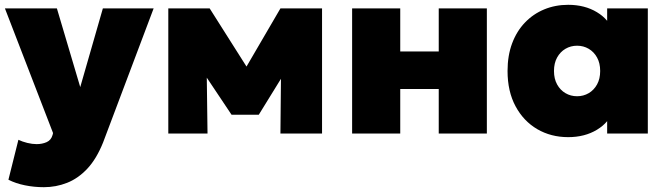

<svg xmlns="http://www.w3.org/2000/svg" viewBox="-22 -555 2774 798"><path d="M160.5 223Q120 223 81.8 215.2Q43.5 207.5 13 192L54.5 26Q71 34 91.5 39Q112 44 130.5 44Q153 44 171.8 35.8Q190.5 27.5 196.5 6L198.5 -2L-1.5 -520H214.5L311.5 -193L405.5 -520H616.5L406.5 37Q379 105.5 340.8 146.2Q302.5 187 256.5 205Q210.5 223 160.5 223Z M677.5 0V-520H846.5H849.5L1046.5 -209L961.5 -208L1143.5 -520H1316.5V0H1143.5L1146.5 -307L1185.5 -292L1053.5 -78H940.5L797.5 -292L836.5 -307L840.5 0Z M1441.5 0V-520H1641.5V-341H1801.5V-520H2001.5V0H1801.5V-185H1641.5V0Z M2339.5 15Q2268 15 2211 -18.2Q2154 -51.5 2120.8 -113.2Q2087.5 -175 2087.5 -260Q2087.5 -324 2106.5 -374.8Q2125.5 -425.5 2159.8 -461.2Q2194 -497 2240 -516Q2286 -535 2339.5 -535Q2408.5 -535 2459.2 -504.2Q2510 -473.5 2528.5 -421L2501.5 -378V-520H2670.5V0H2501.5V-142L2528.5 -99Q2510 -46.5 2459.2 -15.8Q2408.5 15 2339.5 15ZM2376.5 -155Q2403 -155 2424.8 -167.8Q2446.5 -180.5 2459.5 -204Q2472.5 -227.5 2472.5 -260Q2472.5 -292.5 2459.5 -316Q2446.5 -339.5 2424.8 -352.2Q2403 -365 2376.5 -365Q2350 -365 2328.2 -352.2Q2306.5 -339.5 2293.5 -316Q2280.5 -292.5 2280.5 -260Q2280.5 -227.5 2293.5 -204Q2306.5 -180.5 2328.2 -167.8Q2350 -155 2376.5 -155Z"/></svg>

Font: Geologica Black
Style: Regular
Weight: 900
Designer: Sindre Bremnes, Frode Helland
Foundry: Monokrom Skriftforlag AS
Version: Version 1.010;gftools[0.9.28]